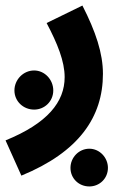

<svg xmlns="http://www.w3.org/2000/svg" viewBox="-57 -403 457 692"><path d="M20 230C227 145 314 19 314 -137C314 -211 288 -289 240 -383L111 -320C150 -246 176 -182 176 -125C176 -36 115 41 -37 103ZM66 -8C104 -8 135 -38 135 -77C135 -116 104 -149 66 -149C27 -149 -5 -116 -5 -77C-5 -38 27 -8 66 -8ZM265 269C302 269 332 240 332 202C332 165 302 133 265 133C227 133 197 165 197 202C197 240 227 269 265 269Z"/></svg>

Font: Noto Sans Arabic UI SmCn
Style: Bold
Weight: 700
Width: 4
Designer: Monotype Design Team, Nadine Chahine and Nizar Qandah
Foundry: Monotype Imaging Inc.
Version: Version 2.010